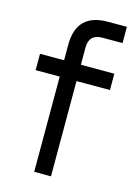

<svg xmlns="http://www.w3.org/2000/svg" viewBox="-110 -771 593 831"><g transform="rotate(15 186.5 -355.0)"><path d="M127.9 -569.8Q127.9 -710 268.1 -710H353V-637.2H263.2Q203.1 -637.2 203.1 -577.1V-500H353V-426.8H203.1V0H127.9V-426.8H20V-500H127.9Z"/></g></svg>

Font: Uncut Sans
Style: Regular
Weight: 400
Designer: Kasper Nordkvist
Foundry: UNCUT.wtf
Version: Version 1.304;Glyphs 3.2 (3246)